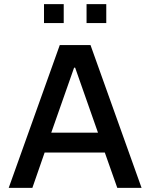

<svg xmlns="http://www.w3.org/2000/svg" viewBox="-20 -905 724 925"><path d="M22 0 268 -688H416L662 0H545L485 -170H195L136 0ZM227 -266H452L342 -579H337ZM192 -794V-885H287V-794ZM397 -794V-885H492V-794Z"/></svg>

Font: Saira Thin Medium
Style: Regular
Weight: 500
Version: Version 1.101